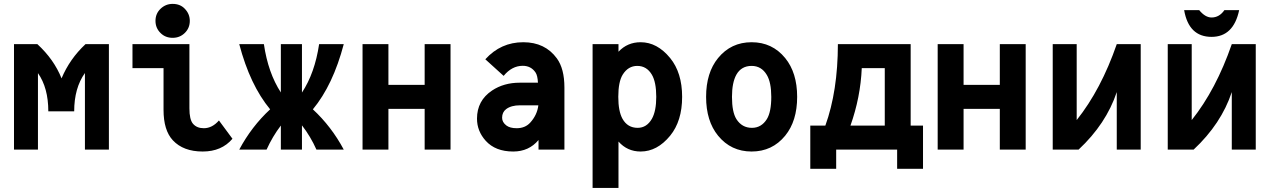

<svg xmlns="http://www.w3.org/2000/svg" viewBox="-20 -762 6485 978"><path d="M51.3 0V-537.1H170.4Q254.9 -459.5 293.5 -362.8Q335 -461.9 415.5 -537.1H534.7V0H412.6V-390.1Q357.9 -313.5 357.9 -194.8H226.1Q226.1 -314.5 173.3 -389.6V0Z M1164.1 -55.2Q1108.9 9.8 1012.7 9.8Q913.6 9.8 860.4 -47.4Q813 -98.1 813 -202.6V-415H654.8V-537.1H944.8V-210.4Q944.8 -153.3 962.9 -131.8Q982.4 -108.9 1018.1 -108.9Q1061 -108.9 1095.2 -148.4ZM859.4 -742.2Q897.5 -742.2 920.9 -717.8Q946.8 -691.4 946.8 -655.8Q946.8 -619.1 921.4 -594.2Q896 -569.3 859.4 -569.3Q822.8 -569.3 798.3 -593.3Q772 -618.7 772 -655.8Q772 -692.9 798.3 -717.8Q824.2 -742.2 859.4 -742.2Z M1198.7 0Q1261.2 -117.2 1356 -205.1Q1253.4 -329.1 1198.7 -537.1H1324.2Q1345.7 -390.6 1410.6 -291V-537.1H1518.1V-290.5Q1583.5 -389.6 1605.5 -537.1H1731Q1676.3 -329.1 1573.7 -205.1Q1668.5 -117.2 1731 0H1591.8Q1562 -66.9 1518.1 -123.5V0H1410.6V-122.6Q1368.2 -66.9 1337.9 0Z M1826.7 0V-537.1H1958.5V-329.6H2143.1V-537.1H2274.9V0H2143.1V-207.5H1958.5V0Z M2855 0H2723.1V-48.8Q2674.3 9.8 2594.2 9.8Q2503.4 9.8 2454.1 -44.9Q2409.7 -94.2 2409.7 -157.7Q2409.7 -249.5 2486.3 -300.8Q2546.4 -340.8 2627.4 -340.8H2720.2Q2718.3 -377.4 2708 -392.6Q2685.1 -426.8 2642.6 -426.8Q2587.4 -426.8 2545.4 -375.5L2452.1 -460Q2530.8 -546.9 2645.5 -546.9Q2756.3 -546.9 2816.4 -464.8Q2855 -412.1 2855 -315.9ZM2722.2 -225.6H2628.9Q2584 -225.6 2558.1 -206.1Q2537.6 -190.4 2537.6 -162.1Q2537.6 -139.6 2559.1 -123Q2577.6 -108.9 2611.8 -108.9Q2654.8 -108.9 2680.7 -137.2Q2716.3 -176.3 2722.2 -225.6Z M3228 -110.8Q3274.4 -110.8 3300.8 -157.2Q3322.8 -196.8 3322.8 -268.6Q3322.8 -343.8 3300.3 -381.8Q3273.9 -426.3 3226.1 -426.3Q3179.7 -426.3 3151.9 -381.8Q3129.4 -345.2 3129.4 -268.6Q3129.4 -195.3 3150.9 -156.7Q3176.8 -110.8 3228 -110.8ZM2998.5 -537.1H3130.4V-498.5Q3175.8 -546.9 3243.2 -546.9Q3327.6 -546.9 3393.6 -466.3Q3454.6 -391.6 3454.6 -268.6Q3454.6 -145.5 3393.6 -70.8Q3327.6 9.8 3243.2 9.8Q3175.3 9.8 3130.4 -41V195.3H2998.5Z M3808.6 -426.3Q3756.3 -426.3 3731 -381.8Q3708.5 -341.3 3708.5 -268.6Q3708.5 -191.4 3731 -155.3Q3759.3 -110.8 3810.1 -110.8Q3858.4 -110.8 3886.2 -155.3Q3908.7 -191.9 3908.7 -268.6Q3908.7 -341.8 3886.2 -379.9Q3858.9 -426.3 3808.6 -426.3ZM3637.7 -70.8Q3576.7 -145.5 3576.7 -268.6Q3576.7 -391.6 3637.7 -466.3Q3703.6 -546.9 3808.6 -546.9Q3913.6 -546.9 3979.5 -466.3Q4040.5 -391.6 4040.5 -268.6Q4040.5 -145.5 3979.5 -70.8Q3913.6 9.8 3808.6 9.8Q3703.6 9.8 3637.7 -70.8Z M4239.3 0V97.7H4107.4V-122.1H4184.1Q4247.6 -297.9 4248 -537.1H4618.7V-122.1H4681.6V97.7H4549.8V0ZM4312 -122.1H4486.8V-415H4369.6Q4363.3 -266.6 4312 -122.1Z M4756.3 0V-537.1H4888.2V-329.6H5072.8V-537.1H5204.6V0H5072.8V-207.5H4888.2V0Z M5342.3 0V-537.1H5464.4V-150.4Q5588.4 -305.7 5668.5 -537.1H5790.5V0H5668.5V-293Q5614.7 -131.3 5474.1 0Z M6011.7 -710.4H6088.4Q6119.1 -672.9 6151.4 -672.9Q6190.9 -672.9 6216.8 -710.4H6292Q6263.2 -574.2 6151.4 -574.2Q6035.2 -574.2 6011.7 -710.4ZM5928.2 0V-537.1H6050.3V-150.4Q6174.3 -305.7 6254.4 -537.1H6376.5V0H6254.4V-293Q6200.7 -131.3 6060.1 0Z"/></svg>

Font: Consola Mono
Style: Bold
Weight: 700
Monospace: yes
Designer: Wojciech Kalinowski "wmk69" (wmk69@o2.pl)
Foundry: Wojciech Kalinowski "wmk69" (wmk69@o2.pl)
Version: Version 2.1.0